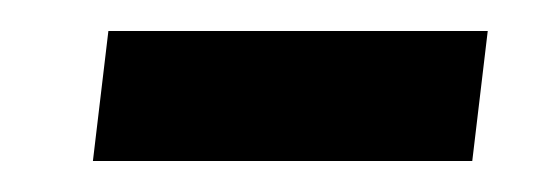

<svg xmlns="http://www.w3.org/2000/svg" viewBox="-20 -104 355 124"><path d="M40 0H285L295 -84H50Z"/></svg>

Font: Noto Sans Arabic SemBd
Style: Regular
Weight: 600
Designer: Monotype Design Team, Nadine Chahine, Nizar Qandah and Khaled Hosny
Foundry: Monotype Imaging Inc.
Version: Version 2.012